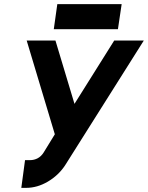

<svg xmlns="http://www.w3.org/2000/svg" viewBox="-20 -890 715 928"><path d="M109 -694 245 -241 191 -153Q179 -134 162 -125Q145 -116 125 -116H101L83 18H106Q160 18 211 -12Q262 -42 294 -90L675 -694H532L340 -388L248 -694ZM240 -749H550L568 -870H257Z"/></svg>

Font: Unageo
Style: Bold-Italic
Weight: 700
Designer: Richard Sepsi
Foundry: Richard Sepsi
Version: Version 2.000